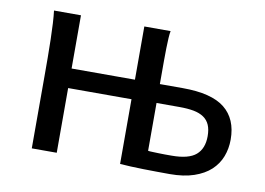

<svg xmlns="http://www.w3.org/2000/svg" viewBox="-61 -589 946 685"><g transform="rotate(10 412.5 -246.5)"><path d="M505.4 -498Q503.4 -487.8 502.4 -471.7Q501.5 -455.6 501 -435.1Q500.5 -414.6 500.5 -390.6V-305.2H583.5Q688 -305.2 735.8 -266.8Q783.7 -228.5 783.7 -153.8Q783.7 -121.1 772.7 -92.3Q761.7 -63.5 738.3 -41.7Q714.8 -20 678.2 -7.6Q641.6 4.9 590.8 4.9Q568.8 4.9 544.2 4.6Q519.5 4.4 495.4 3.9Q471.2 3.4 449.2 2.4Q427.2 1.5 410.2 0V-234.4H180.7V0H90.3V-258.8Q90.3 -294.4 90.1 -329.1Q89.8 -363.8 89.1 -394.8Q88.4 -425.8 86.9 -452.4Q85.4 -479 83 -498H180.7V-305.2H410.2V-498ZM500.5 -63.5Q505.4 -62.5 515.4 -62.3Q525.4 -62 537.4 -61.5Q549.3 -61 562 -61H585.9Q647.9 -61 674.3 -84Q700.7 -106.9 700.7 -151.4Q700.7 -175.8 693.6 -192.1Q686.5 -208.5 671.9 -218.5Q657.2 -228.5 635.3 -232.7Q613.3 -236.8 583.5 -236.8H500.5Z"/></g></svg>

Font: Andika
Style: Regular
Weight: 400
Designer: Victor Gaultney, Annie Olsen, Julie Remington, Don Collingsworth, Eric Hays
Foundry: SIL International
Version: Version 1.001